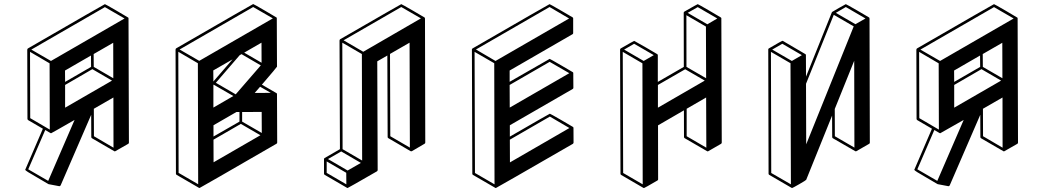

<svg xmlns="http://www.w3.org/2000/svg" viewBox="-20 -854 5167 949"><path d="M273.4 66.4 219.7 56.2 163.1 22.9Q104.5 -10.3 104.5 -14.6Q104.5 -16.1 191.9 -217.8L119.1 -260.3Q116.2 -262.2 115.7 -266.1L114.7 -608.9L115.2 -609.4Q115.2 -612.8 118.2 -614.7Q496.6 -833.5 498.5 -833.5Q500.5 -833.5 556.6 -800.8L612.8 -767.6L613.8 -767.1V-766.6L614.7 -766.1V-765.6Q615.2 -765.1 615.2 -763.7L617.2 -148.9Q617.2 -145 613.8 -143.1Q549.8 -106.4 549.1 -106.2Q548.3 -106 547.9 -106Q546.4 -106 545.7 -106.2Q544.9 -106.4 544.4 -106.9L434.1 -170.9Q431.2 -172.9 431.2 -176.8L430.7 -286.6L279.8 62Q277.3 66.4 273.4 66.4ZM231.9 -552.7 595.7 -762.7 498.5 -818.8 134.8 -608.9ZM226.1 -213.4 225.1 -541 128.4 -597.7 129.4 -270ZM218.3 40 348.6 -261.2Q233.9 -195.3 232.4 -195.3L229.5 -196.3L203.6 -211.4L119.6 -17.1ZM541 -124 540.5 -372.1 443.8 -316.4 444.3 -180.7ZM301.8 -449.2 430.2 -523.4 429.7 -579.6 301.3 -505.4ZM301.8 -321.8 533.7 -455.6 436.5 -512.2 301.8 -434.1ZM540 -467.3 539.6 -642.6 442.9 -586.9 443.4 -523.4Z M966.3 75.2Q965.3 75.2 964.8 74.7H963.9L853 10.3Q849.6 8.3 849.6 4.4L847.7 -609.9H848.1Q848.1 -613.3 851.1 -615.2Q1229.5 -834 1231.4 -834Q1233.4 -834 1289.6 -801.3L1345.7 -768.1L1346.7 -767.6V-767.1L1347.7 -766.6L1348.1 -763.7L1349.1 -524.4Q1349.1 -522.5 1274.4 -435.5L1346.7 -393.6L1347.7 -393.1L1348.6 -391.1L1349.1 -388.2L1350.1 -149.4Q1350.1 -145.5 1346.7 -143.6Q968.3 75.2 966.3 75.2ZM1238.8 -394.5 1318.4 -395 1265.6 -425.3ZM959.5 56.6 958 -541.5 861.3 -598.1 862.8 0.5ZM964.8 -553.2 1328.6 -763.2 1231.4 -819.3 867.7 -609.4ZM1035.2 -179.2 1163.6 -252.9V-300.3H1148.4L1035.2 -234.9ZM1035.6 -51.8 1267.1 -185.5 1170.4 -241.7 1035.2 -163.6ZM1273.9 -196.8 1273.4 -300.8 1176.8 -300.3V-252.9ZM1034.7 -322.3 1133.3 -379.4 1036.1 -435.5 1034.7 -434.6ZM1272.9 -543.9 1272.5 -643.1 1187 -593.8ZM1145 -387.7 1269 -530.8 1173.8 -586.4 1164.6 -581.1 1046.9 -444.8ZM1034.7 -451.2 1129.4 -560.5 1034.2 -505.9Z M1698.2 75.2 1695.8 74.7 1585 10.3Q1581.5 8.3 1581.5 4.4V-68.4Q1582 -71.8 1585 -73.2L1660.2 -116.7L1658.2 -654.8H1658.7V-655.3Q1658.7 -658.7 1661.6 -660.2Q1961.9 -833.5 1963.4 -833.5Q1965.3 -833.5 2021.5 -801Q2077.6 -768.6 2077.6 -768.1L2078.6 -767.6V-767.1Q2079.1 -767.1 2079.1 -766.8Q2079.1 -766.6 2079.6 -766.1L2080.1 -763.7L2080.6 -763.2L2082 -149.4Q2082 -145.5 2078.6 -143.6L2016.1 -106.9L2014.2 -106.4H2010.3V-106.9H2009.3L1898.9 -171.4Q1896 -173.3 1896 -176.8L1894.5 -579.6L1844.7 -550.8L1846.7 -13.2Q1846.2 -9.3 1843.3 -7.3Q1700.2 75.2 1698.2 75.2ZM1775.4 -598.1 2060.5 -763.2 1963.4 -819.3 1678.2 -654.8ZM1770 -60.5 1768.6 -586.9 1671.9 -643.1 1673.3 -116.7ZM1691.9 57.1 1691.4 0 1594.7 -56.2V0.5ZM1698.2 -11.2 1763.7 -48.8 1666.5 -105.5 1601.1 -67.9ZM2005.9 -124.5 2004.4 -643.1 1907.7 -587.4 1909.2 -180.7Z M2431.2 75.2H2429.2L2317.4 10.3Q2314.5 8.3 2314.5 4.9L2312.5 -609.9Q2313 -613.3 2315.9 -614.7Q2694.3 -833.5 2696.3 -833.5Q2698.2 -833.5 2754.2 -801Q2810.1 -768.6 2810.5 -768.1L2811.5 -767.1V-766.6Q2812 -766.6 2812 -766.4Q2812 -766.1 2812.5 -765.6L2813 -763.7V-690.4Q2813 -687 2810.1 -685.1L2499 -505.4V-449.7Q2695.3 -563 2696.8 -563Q2698.7 -563 2754.9 -530.3Q2811 -497.6 2811.5 -497.1Q2812 -497.1 2812 -496.6V-496.1H2812.5V-495.6H2813L2813.5 -492.7Q2814 -492.7 2814 -419.9Q2814 -416 2810.5 -414.1L2500 -234.9V-178.7Q2695.8 -292 2697.8 -292Q2699.7 -292 2756.3 -259.3L2812 -226.6L2813 -225.6V-225.1H2813.5L2814 -224.1L2814.5 -222.2L2814.9 -148.9Q2814.5 -145.5 2811.5 -143.1Q2433.1 75.2 2431.2 75.2ZM2500.5 -51.3 2794.4 -221.2 2697.8 -277.8 2500 -163.6ZM2499.5 -322.3 2793.9 -492.2 2696.8 -548.3 2499 -434.1ZM2424.3 57.1 2422.9 -541.5 2325.7 -597.7 2327.6 1ZM2429.2 -552.7 2793 -762.7 2696.3 -819.3 2332.5 -609.4Z M3163.6 75.2H3161.6L3160.6 74.7H3160.2L3050.3 10.7Q3046.9 8.8 3046.9 4.9L3044.9 -609.4Q3045.4 -612.8 3048.3 -614.7Q3112.8 -651.9 3114.7 -651.9Q3116.2 -651.9 3172.4 -619.4Q3228.5 -586.9 3228.5 -586.4L3229.5 -585.9V-585.4L3230.5 -584.5L3231 -582L3231.4 -581.5V-449.2L3359.9 -523.4L3359.4 -791Q3359.4 -794.4 3362.3 -796.4Q3426.8 -833.5 3428.7 -833.5Q3430.7 -833.5 3486.8 -800.8L3543 -767.6L3543.9 -767.1V-766.6L3545.4 -764.6L3547.4 -148.9Q3546.9 -145 3543.9 -143.1L3479.5 -106Q3476.1 -106 3475.3 -106.2Q3474.6 -106.4 3474.6 -106.9L3364.3 -170.9Q3360.8 -172.9 3360.8 -176.8L3360.4 -308.6L3232.4 -234.4L3232.9 32.7Q3232.9 36.1 3229.5 38.1Q3166 75.2 3163.6 75.2ZM3476.1 -733.9 3525.4 -762.7 3428.7 -818.8 3378.9 -790.5ZM3470.2 -467.3 3469.2 -722.7 3372.6 -778.8 3373 -523.4ZM3231.9 -321.8 3463.4 -455.6 3366.7 -511.7 3231.9 -434.1ZM3156.7 57.1 3155.3 -541 3058.1 -597.7 3060.1 1ZM3161.6 -552.7 3211.4 -581.5 3114.3 -637.7 3064.9 -608.9ZM3471.2 -124 3470.2 -372.1 3374 -316.4V-180.7Z M3895.5 75.2Q3893.6 75.2 3893.1 74.7H3892.6V74.2H3892.1L3782.2 10.3Q3778.8 8.3 3778.8 4.9L3777.3 -609.9Q3777.3 -613.3 3780.3 -614.7Q3844.7 -652.3 3846.7 -652.3L3850.1 -651.4Q3960 -587.4 3960.9 -586.4Q3961.4 -586.4 3961.4 -585.9H3961.9V-585.4L3962.9 -584.5V-584L3963.4 -582L3963.9 -475.1L4091.8 -793.5L4093.3 -795.4H4093.8Q4094.2 -795.9 4126.7 -814.7Q4159.2 -833.5 4160.6 -833.5Q4162.6 -833.5 4218.8 -801Q4274.9 -768.6 4274.9 -768.1H4275.4V-767.6H4275.9V-767.1L4276.9 -766.1L4277.3 -763.2Q4277.8 -763.2 4277.8 -762.7L4279.3 -148.9Q4279.3 -145 4275.9 -143.1Q4212.4 -106.4 4211.7 -106.2Q4210.9 -106 4210 -106Q4208.5 -106 4207 -106.9L4096.2 -170.9Q4093.3 -172.9 4093.3 -176.8L4092.8 -282.7L3964.8 34.7Q3963.9 37.1 3930.7 56.2Q3897.5 75.2 3895.5 75.2ZM4208 -734.4 4257.8 -762.7 4160.6 -819.3 4111.3 -790.5ZM3964.8 -140.6 4199.7 -723.6 4101.1 -780.8 3963.9 -439.9ZM3889.2 57.1 3887.2 -541.5 3790.5 -597.7 3792 1ZM3894 -552.7 3943.4 -581.5 3846.7 -637.7 3796.9 -608.9ZM4203.1 -124.5 4202.1 -553.7 4106 -315.4 4106.4 -180.7Z M4668 66.4 4614.3 56.2 4557.6 22.9Q4499 -10.3 4499 -14.6Q4499 -16.1 4586.4 -217.8L4513.7 -260.3Q4510.7 -262.2 4510.3 -266.1L4509.3 -608.9L4509.8 -609.4Q4509.8 -612.8 4512.7 -614.7Q4891.1 -833.5 4893.1 -833.5Q4895 -833.5 4951.2 -800.8L5007.3 -767.6L5008.3 -767.1V-766.6L5009.3 -766.1V-765.6Q5009.8 -765.1 5009.8 -763.7L5011.7 -148.9Q5011.7 -145 5008.3 -143.1Q4944.3 -106.4 4943.6 -106.2Q4942.9 -106 4942.4 -106Q4940.9 -106 4940.2 -106.2Q4939.5 -106.4 4939 -106.9L4828.6 -170.9Q4825.7 -172.9 4825.7 -176.8L4825.2 -286.6L4674.3 62Q4671.9 66.4 4668 66.4ZM4626.5 -552.7 4990.2 -762.7 4893.1 -818.8 4529.3 -608.9ZM4620.6 -213.4 4619.6 -541 4522.9 -597.7 4523.9 -270ZM4612.8 40 4743.2 -261.2Q4628.4 -195.3 4627 -195.3L4624 -196.3L4598.1 -211.4L4514.2 -17.1ZM4935.5 -124 4935.1 -372.1 4838.4 -316.4 4838.9 -180.7ZM4696.3 -449.2 4824.7 -523.4 4824.2 -579.6 4695.8 -505.4ZM4696.3 -321.8 4928.2 -455.6 4831.1 -512.2 4696.3 -434.1ZM4934.6 -467.3 4934.1 -642.6 4837.4 -586.9 4837.9 -523.4Z"/></svg>

Font: 3D Isometric
Style: Bold
Weight: 700
Designer: GGBotNet
Foundry: GGBotNet
Version: 1.14